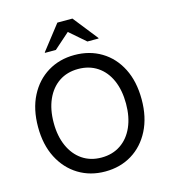

<svg xmlns="http://www.w3.org/2000/svg" viewBox="-129 -994 982 1107"><g transform="rotate(-15 362.5 -440.5)"><path d="M362.5 10Q273.3 10 203.3 -32.9Q133.3 -75.8 93.3 -153.8Q53.3 -231.7 53.3 -337.5Q53.3 -444.2 93.3 -522.1Q133.3 -600 203.3 -642.5Q273.3 -685 362.5 -685Q452.5 -685 522.5 -642.9Q592.5 -600.8 632.1 -522.9Q671.7 -445 671.7 -337.5Q671.7 -231.7 631.7 -153.3Q591.7 -75 522.1 -32.5Q452.5 10 362.5 10ZM362.5 -73.3Q428.3 -73.3 477.1 -106.3Q525.8 -139.2 552.1 -198.8Q578.3 -258.3 578.3 -337.5Q578.3 -417.5 552.1 -477.1Q525.8 -536.7 477.1 -569.2Q428.3 -601.7 362.5 -601.7Q296.7 -601.7 248.3 -569.2Q200 -536.7 173.3 -477.1Q146.7 -417.5 146.7 -337.5Q146.7 -258.3 173.3 -198.8Q200 -139.2 248.3 -106.3Q296.7 -73.3 362.5 -73.3ZM202.5 -740.8V-744.2L316.7 -890.8H406.7L522.5 -744.2V-740.8H455.8L360.8 -823.3L267.5 -740.8Z"/></g></svg>

Font: Funnel Sans
Style: Regular
Weight: 400
Designer: NORD ID, Kristian Moeller
Foundry: Dicotype
Version: Version 1.000